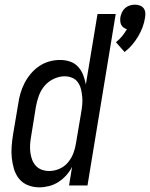

<svg xmlns="http://www.w3.org/2000/svg" viewBox="-20 -795 643 823"><path d="M514 -572 477 -614Q491 -625 503 -639.5Q515 -654 524 -670Q516 -672 509.5 -677Q503 -682 499.5 -689Q496 -696 495.5 -704.5Q495 -713 496 -721Q498 -732 503 -742.5Q508 -753 516.5 -760.5Q525 -768 536 -771.5Q547 -775 558 -775Q569 -775 579 -771.5Q589 -768 595 -760.5Q601 -753 602.5 -742.5Q604 -732 602 -721Q599 -700 591.5 -679.5Q584 -659 572.5 -639.5Q561 -620 546.5 -603Q532 -586 514 -572ZM149 8Q149 8 149 8Q149 8 148 8Q123 8 100 -1Q77 -10 62 -28.5Q47 -47 40 -70.5Q33 -94 30.5 -118.5Q28 -143 30 -168.5Q32 -194 36 -219L58 -349Q61 -372 67.5 -394.5Q74 -417 85 -438.5Q96 -460 112 -479Q128 -498 148 -511.5Q168 -525 191 -531.5Q214 -538 237 -538Q260 -538 280.5 -531Q301 -524 315 -508.5Q329 -493 336.5 -473.5Q344 -454 348 -433L398 -735H476L355 0H276L289 -80Q279 -60 264 -43.5Q249 -27 230.5 -15Q212 -3 190.5 2.5Q169 8 149 8ZM191 -62Q191 -62 191 -62Q191 -62 191 -62Q213 -62 235 -71.5Q257 -81 272 -99.5Q287 -118 295 -139.5Q303 -161 306 -183L328 -313Q331 -330 332.5 -347Q334 -364 332.5 -380.5Q331 -397 327 -413Q323 -429 314 -442Q305 -455 289.5 -461.5Q274 -468 257 -468Q234 -468 210.5 -457Q187 -446 171 -427Q155 -408 146.5 -384.5Q138 -361 134 -338L113 -208Q110 -191 109 -174.5Q108 -158 110 -142Q112 -126 117.5 -111Q123 -96 133.5 -84.5Q144 -73 159 -67.5Q174 -62 191 -62Z"/></svg>

Font: Iosevka Curly Oblique
Style: Regular
Weight: 400
Italic angle: -9°
Monospace: yes
Designer: Belleve Invis
Foundry: Belleve Invis
Version: Version 11.1.0; ttfautohint (v1.8.3)